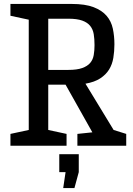

<svg xmlns="http://www.w3.org/2000/svg" viewBox="-20 -740 674 975"><path d="M373 -60 449 -68 313 -310H225V-80L318 -60V0H33V-60L126 -80V-640L33 -660V-720H343Q413 -720 455.5 -703.5Q498 -687 521.5 -659.5Q545 -632 553 -594.5Q561 -557 561 -515Q561 -479 555.5 -446Q550 -413 534 -387Q518 -361 489 -342Q460 -323 414 -315L557 -80L621 -60V0H373ZM327 -385Q371 -385 397.5 -394.5Q424 -404 438 -420.5Q452 -437 456 -460.5Q460 -484 460 -511Q460 -542 456 -566.5Q452 -591 438 -608.5Q424 -626 397.5 -635.5Q371 -645 327 -645H225V-385ZM281 43H380V134L358 215H301L313 134H281Z"/></svg>

Font: HermeneusOne
Style: Regular
Weight: 400
Designer: Rodrigo Fuenzalida, Pablo Impallari
Foundry: Pablo Impallari, Rodrigo Fuenzalida
Version: Version 1.000; ttfautohint (v0.8) -G 200 -r 50